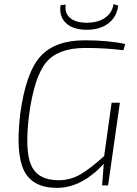

<svg xmlns="http://www.w3.org/2000/svg" viewBox="-20 -897 661 929"><path d="M529 -877 552 -870Q545 -815 504.5 -784Q464 -753 400 -753Q333 -753 299 -785.5Q265 -818 273 -872L298 -875Q292 -833 319.5 -810Q347 -787 400 -787Q454 -787 488.5 -811Q523 -835 529 -877ZM586 -684 577 -654Q492 -665 393 -665Q262 -665 204 -596Q146 -527 121 -343Q99 -169 131 -97Q163 -25 264 -25Q322 -25 372 -55Q422 -85 484 -142L520 -400H560L503 0H474L482 -104Q374 12 256 12Q137 12 96 -72Q55 -156 78 -347Q105 -546 175.5 -624Q246 -702 390 -702Q504 -702 586 -684Z"/></svg>

Font: Exo 2.0 Extra Light
Style: Italic
Weight: 250
Italic angle: -8°
Designer: Natanael Gama
Version: Version 1.001;PS 001.001;hotconv 1.0.70;makeotf.lib2.5.58329